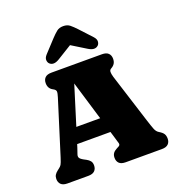

<svg xmlns="http://www.w3.org/2000/svg" viewBox="-164 -1090 1142 1226"><g transform="rotate(-20 406.5 -477.0)"><path d="M190.5 -320H502.5V-215H190.5ZM283.5 -51Q283.5 -27.5 269.5 -13.8Q255.5 0 226 0H84.5Q55 0 41 -13.8Q27 -27.5 27 -51Q27 -66.5 33.8 -77.8Q40.5 -89 56 -101L67 -109.5Q76.5 -116.5 82.8 -126.2Q89 -136 100 -171L214.5 -537Q223 -563.5 222 -575.5Q221 -587.5 202 -597Q187 -605 179.8 -618Q172.5 -631 172.5 -649Q172.5 -672.5 186.5 -686.2Q200.5 -700 230 -700H573Q602.5 -700 616.5 -686.2Q630.5 -672.5 630.5 -649Q630.5 -629.5 622.2 -616.5Q614 -603.5 597.5 -594.5Q586.5 -588.5 586 -575.2Q585.5 -562 592 -540L697.5 -207Q712 -161.5 720.5 -140Q729 -118.5 745.5 -109Q767.5 -96 775.5 -83.2Q783.5 -70.5 783.5 -51Q783.5 -27.5 769.5 -13.8Q755.5 0 726 0H480Q450 0 436.2 -13.8Q422.5 -27.5 422.5 -51Q422.5 -69 430.8 -81Q439 -93 455.5 -101.5L471.5 -110Q483.5 -116.5 480.2 -129.2Q477 -142 468.5 -169L336 -609L350 -607L221.5 -193Q214 -169 208.5 -154.8Q203 -140.5 207.8 -130.5Q212.5 -120.5 234.5 -108.5L250.5 -100Q265.5 -92 274.5 -80.8Q283.5 -69.5 283.5 -51ZM449.5 -854H353.5L499.5 -764Q541.5 -738 566 -760.5Q575.5 -769 576.8 -785.5Q578 -802 561.5 -820L485.5 -902Q464 -925 446.5 -939.2Q429 -953.5 401.5 -953.5Q374 -953.5 356.5 -939.2Q339 -925 317.5 -902L241.5 -820Q225 -802 226.2 -785.5Q227.5 -769 237 -760.5Q261.5 -738 303.5 -764Z"/></g></svg>

Font: Fraunces SuperSoft 9pt
Style: Regular
Weight: 900
Version: Version 1.000;[b76b70a41]